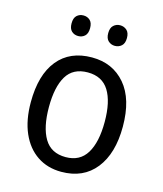

<svg xmlns="http://www.w3.org/2000/svg" viewBox="-110 -809 767 901"><g transform="rotate(15 273.0 -358.0)"><path d="M497 -269Q497 -139 438 -64.5Q379 10 272 10Q205 10 155 -23.5Q105 -57 77.5 -119.5Q50 -182 50 -269Q50 -402 108.5 -474Q167 -546 274 -546Q375 -546 436 -474.5Q497 -403 497 -269ZM138 -269Q138 -171 170.5 -116.5Q203 -62 274 -62Q343 -62 376 -116Q409 -170 409 -269Q409 -367 376 -420Q343 -473 273 -473Q202 -473 170 -420Q138 -367 138 -269ZM139 -676Q139 -702 152 -714Q165 -726 184 -726Q203 -726 216 -714Q229 -702 229 -676Q229 -650 216 -638Q203 -626 184 -626Q165 -626 152 -638Q139 -650 139 -676ZM317 -676Q317 -702 330.5 -714Q344 -726 362 -726Q381 -726 394.5 -714Q408 -702 408 -676Q408 -650 394.5 -638Q381 -626 362 -626Q344 -626 330.5 -638Q317 -650 317 -676Z"/></g></svg>

Font: Noto Sans SemiCondensed
Style: Regular
Weight: 400
Width: 4
Designer: Monotype Design Team
Foundry: Monotype Imaging Inc.
Version: Version 2.013; ttfautohint (v1.8.4.7-5d5b)